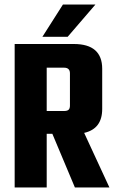

<svg xmlns="http://www.w3.org/2000/svg" viewBox="-20 -831 509 851"><path d="M187 -238V0H45V-636H307Q433 -636 433 -526V-348Q433 -260 353 -242L465 0H312L212 -238ZM187 -531V-339H264Q278 -339 284 -344.5Q290 -350 290 -363V-506Q290 -531 264 -531ZM403 -811 280 -668H168L259 -811Z"/></svg>

Font: Teko Semibold
Style: Regular
Weight: 600
Designer: Manushi Parikh, Jonny Pinhorn
Foundry: Indian Type Foundry
Version: Version 1.105;PS 1.0;hotconv 1.0.78;makeotf.lib2.5.61930; tt